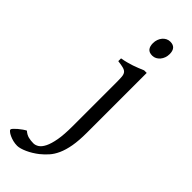

<svg xmlns="http://www.w3.org/2000/svg" viewBox="-402 -687 956 956"><g transform="rotate(45 76.0 -209.0)"><path d="M173.3 -48.3Q173.3 7.8 166.3 47.1Q159.2 86.4 146.7 114Q134.3 141.6 117.2 160.6Q100.1 179.7 80.6 195.3Q67.4 205.6 52.7 214.6Q38.1 223.6 23.4 230.2Q8.8 236.8 -4.2 240.5Q-17.1 244.1 -26.4 244.1Q-41.5 244.1 -55.9 240.5Q-70.3 236.8 -81.8 231.4Q-93.3 226.1 -100.3 220.2Q-107.4 214.4 -107.4 210.4Q-107.4 206.1 -100.3 198.5Q-93.3 190.9 -83.5 182.6Q-73.7 174.3 -63.2 167Q-52.7 159.7 -45.4 156.2Q-29.8 169.9 -13.2 174.1Q3.4 178.2 22 178.2Q36.1 178.2 50 169.2Q64 160.2 75.2 137.7Q86.4 115.2 93.3 76.7Q100.1 38.1 100.1 -21V-327.1Q100.1 -352.1 98.9 -367.2Q97.7 -382.3 91.3 -390.9Q85 -399.4 71 -403.3Q57.1 -407.2 31.7 -410.2V-429.7Q52.2 -433.1 68.1 -437.5Q84 -441.9 98.4 -446.5Q112.8 -451.2 126.2 -456.8Q139.6 -462.4 155.3 -468.8H173.3ZM188 -615.7Q188 -602.1 183.6 -589.8Q179.2 -577.6 171.6 -568.6Q164.1 -559.6 153.8 -554.2Q143.6 -548.8 131.8 -548.8Q109.9 -548.8 100.1 -561Q90.3 -573.2 90.3 -595.7Q90.3 -609.4 94.7 -621.6Q99.1 -633.8 106.7 -642.8Q114.3 -651.9 124.5 -657Q134.8 -662.1 146.5 -662.1Q188 -662.1 188 -615.7Z"/></g></svg>

Font: Gentium Plus Am
Style: Regular
Weight: 400
Designer: J. Victor Gaultney, Annie Olsen, Iska Routamaa, Becca Hirsbrunner
Foundry: SIL International
Version: Version 5.000